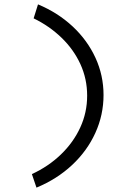

<svg xmlns="http://www.w3.org/2000/svg" viewBox="-20 -755 603 879"><path d="M147 104 126 42Q202 7 259 -48Q316 -103 347.5 -171.5Q379 -240 379 -317Q379 -394 348 -461.5Q317 -529 261.5 -582.5Q206 -636 134 -671L154 -735Q245 -697 312.5 -634Q380 -571 417 -490.5Q454 -410 454 -320Q454 -229 416.5 -146.5Q379 -64 310 0.5Q241 65 147 104Z"/></svg>

Font: Inconsolata SemiExpanded
Style: Regular
Weight: 400
Width: 6
Monospace: yes
Designer: Raph Levien, Cyreal, Brenton Simpson
Foundry: Raph Levien, Cyreal, Google
Version: Version 3.100; ttfautohint (v1.8.4.7-5d5b)